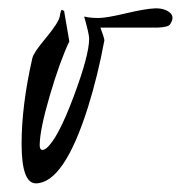

<svg xmlns="http://www.w3.org/2000/svg" viewBox="-20 -420 423 449"><path d="M349.1 -355.5Q349.1 -355.5 214.8 -355.5Q223.6 -332 224.1 -325.7Q209 -243.7 185.5 -168.5Q129.4 8.8 63.5 8.8Q30.8 8.3 30.5 -82.3Q30.3 -172.9 55.7 -284.2Q58.6 -296.9 86.4 -330.1Q117.7 -367.7 119.9 -382.3Q122.1 -397 125 -397L129.9 -394.5L142.1 -323.2Q120.1 -276.9 96.7 -197.3Q73.2 -117.7 72.8 -80.6Q72.8 -69.8 79.1 -69.3Q83.5 -69.3 89.4 -74.2Q115.7 -96.7 152.1 -193.8Q188.5 -291 188.5 -329.6Q188.5 -340.3 176.8 -381.3Q191.4 -377.9 210 -377.9Q228.5 -377.9 273.9 -388.7Q319.3 -399.4 341.3 -400.4Q363.3 -401.4 376.5 -391.1Q389.6 -380.9 377.9 -363.3Q373.5 -356.4 349.1 -355.5Z"/></svg>

Font: Kristi
Style: Regular
Weight: 400
Italic angle: -15°
Version: Version 1.004